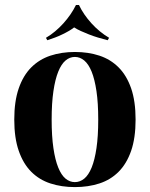

<svg xmlns="http://www.w3.org/2000/svg" viewBox="-20 -741 605 775"><path d="M282.2 -531.2Q336.4 -531.2 381.3 -516.4Q426.3 -501.5 458.7 -469Q491.2 -436.5 509.3 -384.5Q527.3 -332.5 527.3 -258.3Q527.3 -184.1 509.3 -132.1Q491.2 -80.1 458.7 -47.6Q426.3 -15.1 381.3 -0.5Q336.4 14.2 282.2 14.2Q228.5 14.2 183.6 -0.5Q138.7 -15.1 106.2 -47.6Q73.7 -80.1 55.7 -132.1Q37.6 -184.1 37.6 -258.3Q37.6 -332.5 55.7 -384.5Q73.7 -436.5 106.2 -469Q138.7 -501.5 183.6 -516.4Q228.5 -531.2 282.2 -531.2ZM282.2 -511.2Q261.7 -511.2 244.6 -496.8Q227.5 -482.4 215.1 -451.7Q202.6 -420.9 195.6 -373Q188.5 -325.2 188.5 -258.3Q188.5 -190.9 195.6 -143.1Q202.6 -95.2 215.1 -64.7Q227.5 -34.2 244.6 -20Q261.7 -5.9 282.2 -5.9Q302.7 -5.9 320.1 -20Q337.4 -34.2 349.9 -64.7Q362.3 -95.2 369.4 -143.1Q376.5 -190.9 376.5 -258.3Q376.5 -325.2 369.4 -373Q362.3 -420.9 349.9 -451.7Q337.4 -482.4 320.1 -496.8Q302.7 -511.2 282.2 -511.2ZM298.8 -720.7Q316.9 -682.6 348.9 -647.2Q380.9 -611.8 420.4 -588.4L414.6 -578.6Q395 -583.5 375.7 -589.4Q356.4 -595.2 338.9 -602.1Q321.3 -608.9 305.9 -616Q290.5 -623 279.3 -630.4Q270 -623 257.8 -616Q245.6 -608.9 231.4 -602.1Q217.3 -595.2 201.9 -589.4Q186.5 -583.5 170.9 -578.6L165.5 -588.4Q184.6 -599.6 202.4 -614.5Q220.2 -629.4 235.8 -646.7Q251.5 -664.1 264.4 -682.9Q277.3 -701.7 286.6 -720.7Z"/></svg>

Font: SVN-Playfair Display
Style: Bold
Weight: 700
Designer: Claus Eggers Sørensen
Foundry: Claus Eggers Sørensen
Version: Version 1.004;PS 001.004;hotconv 1.0.70;makeotf.lib2.5.58329